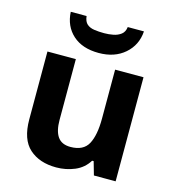

<svg xmlns="http://www.w3.org/2000/svg" viewBox="-114 -867 886 973"><g transform="rotate(15 328.5 -380.5)"><path d="M579 -546V0H465L445 -70H437Q411 -28 365.5 -9Q320 10 269 10Q181 10 128 -37.5Q75 -85 75 -190V-546H224V-227Q224 -169 245 -139Q266 -109 312 -109Q380 -109 405 -155.5Q430 -202 430 -289V-546ZM521 -771Q516 -698 463 -652Q410 -606 327 -606Q241 -606 191 -651Q141 -696 137 -771H220Q223 -743 237.5 -730Q252 -717 276 -713.5Q300 -710 328 -710Q352 -710 375.5 -714.5Q399 -719 416 -732Q433 -745 436 -771Z"/></g></svg>

Font: Noto Sans Balinese
Style: Bold
Weight: 700
Designer: Aditya Bayu, David Williams
Foundry: David Williams
Version: Version 2.005; ttfautohint (v1.8.4.7-5d5b)